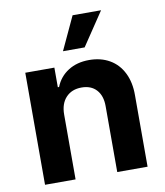

<svg xmlns="http://www.w3.org/2000/svg" viewBox="-84 -825 767 895"><g transform="rotate(-10 299.0 -378.0)"><path d="M201.2 0H56.6V-530.3H194.3V-437.5H200.2Q218.8 -484.4 260.3 -510.7Q301.8 -537.1 359.4 -537.1Q414.6 -537.1 456.1 -513.2Q497.6 -489.3 520 -444.1Q542.5 -398.9 542 -337.9V0H398.4V-312.5Q398.4 -361.3 373 -389.2Q347.7 -417 302.7 -417Q256.3 -417 228.8 -387.7Q201.2 -358.4 201.2 -306.6ZM320.3 -755.9H455.1L349.6 -598.6H247.1Z"/></g></svg>

Font: Pretendard GOV
Style: Bold
Weight: 700
Designer: Base glyphs from Inter by Rasmus Andersson; Hangeul glyphs from Noto Sans CJK(Source Han Sans) by Jang Soo-young and Kan
Foundry: Kil Hyung-jin
Version: Version 1.309